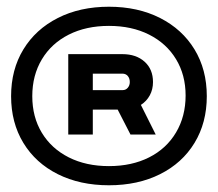

<svg xmlns="http://www.w3.org/2000/svg" viewBox="-20 -772 648 571"><path d="M595 -486Q595 -407 558.5 -347Q522 -287 456 -254Q390 -221 304 -221Q218 -221 152 -254Q86 -287 49.5 -347Q13 -407 13 -486Q13 -565 49.5 -625Q86 -685 152 -718.5Q218 -752 304 -752Q390 -752 456 -718.5Q522 -685 558.5 -625Q595 -565 595 -486ZM304 -278Q372 -278 423.5 -304Q475 -330 503.5 -378Q532 -426 532 -488Q532 -549 503.5 -596Q475 -643 423.5 -669Q372 -695 304 -695Q236 -695 184.5 -669Q133 -643 104.5 -595.5Q76 -548 76 -486Q76 -424 104.5 -377Q133 -330 184.5 -304Q236 -278 304 -278ZM183 -611H344Q385 -611 410 -588.5Q435 -566 435 -528Q435 -506 425.5 -488.5Q416 -471 399 -460L443 -372H368L330 -446H256V-372H183ZM345 -504Q354 -504 360 -511Q366 -518 366 -528Q366 -539 360 -546Q354 -553 344 -553H256V-504Z"/></svg>

Font: Non Bureau Extended
Style: Bold
Weight: 700
Width: 7
Designer: Jona Saucedo
Foundry: Non Foundry
Version: Version 1.000; ttfautohint (v1.8.4)